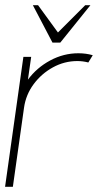

<svg xmlns="http://www.w3.org/2000/svg" viewBox="-30 -719 386 739"><path d="M-10.5 0 60 -500H90L77.5 -412.5Q111.5 -458.5 163 -486.2Q214.5 -514 271.5 -514Q301 -514 327 -506.5L310 -478.5Q289 -484 267.5 -484Q218 -484 173.8 -459.8Q129.5 -435.5 99.5 -395Q69.5 -354.5 62.5 -304.5L19.5 0ZM172 -555 96.5 -699H116.5L193 -594L298 -699H318L202 -555Z"/></svg>

Font: Urbanist Thin
Style: Italic
Weight: 100
Italic angle: -8°
Designer: Corey Hu
Foundry: Corey Hu
Version: Version 1.321; ttfautohint (v1.8.4.7-5d5b)